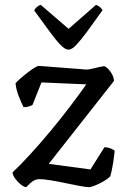

<svg xmlns="http://www.w3.org/2000/svg" viewBox="-20 -772 522 792"><path d="M88 0Q80 0 66.5 -10.5Q53 -21 42.5 -35.5Q32 -50 32 -61Q66 -93 107 -138Q148 -183 190 -233.5Q232 -284 269.5 -333.5Q307 -383 336 -424L151 -432L114 -339Q111 -337 101 -333.5Q91 -330 77 -330Q69 -346 58 -373.5Q47 -401 44 -428Q49 -435 62 -446.5Q75 -458 91 -470.5Q107 -483 120.5 -491.5Q134 -500 140 -500Q145 -500 164 -498.5Q183 -497 208 -495Q233 -493 259.5 -491Q286 -489 306.5 -487.5Q327 -486 336 -485Q345 -485 362 -489Q379 -493 394.5 -496.5Q410 -500 413 -498Q425 -492 437.5 -473.5Q450 -455 450 -438L181 -96L353 -73L411 -165Q426 -164 437 -159.5Q448 -155 453 -150Q452 -143 451 -131.5Q450 -120 447.5 -105Q445 -90 442 -74.5Q439 -59 435 -45Q426 -35 408 -24.5Q390 -14 372.5 -7Q355 0 347 0Q336 0 308.5 -5Q281 -10 248.5 -17Q216 -24 187.5 -28.5Q159 -33 144 -33Q130 -33 118.5 -26.5Q107 -20 88 0ZM262 -567Q249 -567 229.5 -587Q210 -607 183.5 -643.5Q157 -680 121 -729Q124 -736 132 -743Q140 -750 148 -752L263 -653L376 -752Q385 -749 392 -743Q399 -737 403 -730Q367 -679 340 -642.5Q313 -606 294.5 -586.5Q276 -567 262 -567Z"/></svg>

Font: Texturina 12pt
Style: Regular
Weight: 400
Designer: Guillermo Torres Carreño
Foundry: Omnibus-Type
Version: Version 1.002